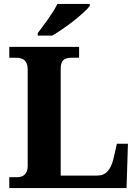

<svg xmlns="http://www.w3.org/2000/svg" viewBox="-20 -951 699 971"><path d="M171 -784V-771H244C308 -807 409 -886 434 -921V-931H270C249 -886 200 -822 171 -784ZM27 0H620L627 -224H571L554 -149C540 -92 516 -63 471 -63H287V-604C287 -646 305 -659 342 -659H380V-714H27V-659H62C94 -659 120 -646 120 -601V-111C120 -68 94 -55 67 -55H27Z"/></svg>

Font: Noto Serif Hentaigana Bold
Style: Regular
Weight: 700
Designer: Kazuhiro Yamada
Foundry: nipponia
Version: Version 1.000